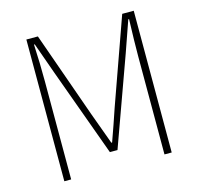

<svg xmlns="http://www.w3.org/2000/svg" viewBox="-105 -838 981 950"><g transform="rotate(-15 385.0 -363.0)"><path d="M110 -726H169L324 -288Q344 -234 384 -124H388L417 -206L445 -288L601 -726H660V0H623V-502Q623 -574 627 -692H623L567 -532L404 -81H365L201 -532L144 -692H140Q145 -594 145 -502V0H110Z"/></g></svg>

Font: Noto Sans CJK TC Thin
Style: Regular
Weight: 250
Designer: Ryoko NISHIZUKA ???? (kana & ideographs); Paul D. Hunt (Latin, Greek & Cyrillic); Wenlong ZHANG ??? (bopomofo); Sandoll 
Foundry: Adobe Systems Incorporated
Version: Version 1.004 January 19, 2016